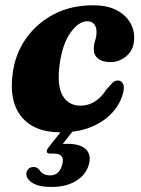

<svg xmlns="http://www.w3.org/2000/svg" viewBox="-20 -500 548 745"><path d="M318.5 -417.5Q285.5 -417.5 254.2 -374.2Q223 -331 212 -254Q200 -170 222.5 -130Q245 -90 292.5 -90Q352.5 -90 393 -153Q408 -170 416.8 -179Q425.5 -188 438.5 -187.5Q451 -187.5 457.5 -174.5Q464 -161.5 457 -137Q446.5 -97 415.5 -62.8Q384.5 -28.5 334.2 -7.5Q284 13.5 215 13.5Q112.5 13.5 63.2 -47.2Q14 -108 29.5 -216.5Q39 -290 80.2 -349.5Q121.5 -409 188 -444.2Q254.5 -479.5 341 -479.5Q396.5 -479.5 432.5 -460.5Q468.5 -441.5 485.5 -411.5Q502.5 -381.5 500.5 -347.5Q498.5 -305 470.2 -282Q442 -259 409 -259Q376.5 -259 359.8 -273.2Q343 -287.5 344 -310.5Q344 -328 349.2 -343Q354.5 -358 354.5 -376.5Q355 -394 345.8 -405.8Q336.5 -417.5 318.5 -417.5ZM230 -6.5H274.5L223.5 58.5Q231.5 58 241 58Q291.5 58 313.2 79.2Q335 100.5 325 137.5Q314 177.5 275.8 201.5Q237.5 225.5 179 225.5Q130 225.5 104.8 209Q79.5 192.5 82.5 170.5Q88 148.5 109.5 148Q117 147.5 122.2 150.5Q127.5 153.5 131.5 157.5Q145 180.5 174.5 180.5Q211.5 180.5 222 136.5Q232 96 189.5 96H175.5Q162.5 96 161.5 88.8Q160.5 81.5 169 71Z"/></svg>

Font: Fraunces 9pt S000
Style: Bold Italic
Weight: 700
Italic angle: -16°
Version: Version 1.000; ttfautohint (v1.8.3)